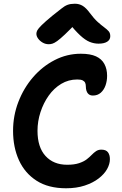

<svg xmlns="http://www.w3.org/2000/svg" viewBox="-20 -999 654 1029"><path d="M334 10Q239 10 176 -30.5Q113 -71 81.5 -140.5Q50 -210 50 -298Q50 -379 78.5 -453Q107 -527 157 -585Q207 -643 273 -677Q339 -711 413 -711Q464 -711 494.5 -697Q525 -683 539.5 -656Q554 -629 554 -593Q554 -565 545.5 -541Q537 -517 520 -502Q503 -487 478 -487Q464 -487 455.5 -494Q447 -501 443.5 -512Q440 -523 440 -536Q440 -547 436.5 -555Q433 -563 423.5 -568Q414 -573 394 -573Q347 -573 308 -549.5Q269 -526 241 -486.5Q213 -447 197 -398Q181 -349 181 -298Q181 -210 224 -163Q267 -116 340 -116Q378 -116 403.5 -124.5Q429 -133 444.5 -145Q460 -157 471.5 -169Q483 -181 495 -189Q507 -197 523 -197Q548 -197 558.5 -183Q569 -169 569 -146Q569 -120 554 -93Q539 -66 508.5 -42.5Q478 -19 434 -4.5Q390 10 334 10ZM241 -762Q224 -762 209 -770.5Q194 -779 184.5 -792Q175 -805 175 -818Q175 -827 180 -836.5Q185 -846 203 -864Q221 -882 261 -915Q291 -938 308.5 -952.5Q326 -967 342 -973Q358 -979 381 -979Q405 -979 423.5 -967.5Q442 -956 461 -930Q484 -899 503.5 -881.5Q523 -864 538 -853Q553 -842 562 -832Q571 -822 571 -805Q571 -786 554.5 -775.5Q538 -765 508 -765Q484 -765 460.5 -774.5Q437 -784 409.5 -809.5Q382 -835 344 -882H395Q354 -839 328 -814.5Q302 -790 286.5 -779Q271 -768 261 -765Q251 -762 241 -762Z"/></svg>

Font: Shantell Sans SemiBold
Style: Regular
Weight: 600
Designer: Stephen Nixon, Anya Danilova, Shantell Martin
Foundry: Arrow Type
Version: Version 1.011;[c5ecc13dd]